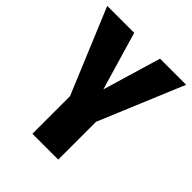

<svg xmlns="http://www.w3.org/2000/svg" viewBox="-209 -813 931 931"><g transform="rotate(45 256.5 -347.5)"><path d="M527 -695 345 -259V0H168V-258L-14 -695H171L259 -395L348 -695Z"/></g></svg>

Font: Fira Sans Extra Condensed ExtraBold
Style: Regular
Weight: 800
Width: 1
Designer: Carrois Corporate & Edenspiekermann AG
Foundry: Carrois Corporate GbR & Edenspiekermann AG
Version: Version 4.203